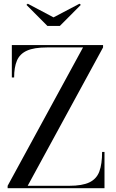

<svg xmlns="http://www.w3.org/2000/svg" viewBox="-20 -986 606 1006"><path d="M20 0V-12.5L415 -737.5H227Q158.5 -737.5 121 -720.5Q83.5 -703.5 68.8 -668.5Q54 -633.5 54 -580H42V-750H520V-737.5L125 -12.5H342.5Q411 -12.5 448.5 -30.5Q486 -48.5 500.5 -87.5Q515 -126.5 515 -190H527.5V0ZM228.5 -850 118.5 -960.5 125.5 -966.5 260.5 -895 396.5 -966.5 403.5 -960.5 293.5 -850Z"/></svg>

Font: Bodoni Moda 18pt
Style: Regular
Weight: 400
Designer: Owen Earl
Foundry: indestructible type
Version: Version 2.005